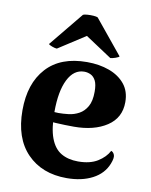

<svg xmlns="http://www.w3.org/2000/svg" viewBox="-85 -811 698 888"><g transform="rotate(10 263.5 -367.0)"><path d="M289 14Q173 14 103.5 -57.5Q34 -129 34 -260Q34 -386 100 -458.5Q166 -531 290 -531Q348 -531 394.5 -514Q441 -497 468.5 -463.5Q496 -430 496 -379Q496 -305 436 -265.5Q376 -226 281 -226Q241 -226 195.5 -228.5Q150 -231 97 -244L101 -285Q122 -283 144.5 -280Q167 -277 200 -276Q222 -276 247.5 -279Q273 -282 296 -294.5Q319 -307 333.5 -332.5Q348 -358 348 -402Q348 -436 339 -453.5Q330 -471 315.5 -478Q301 -485 285 -485Q236 -485 208.5 -430Q181 -375 181 -278Q181 -201 198 -155.5Q215 -110 248 -90.5Q281 -71 328 -71Q384 -71 419.5 -93Q455 -115 471 -146Q482 -142 486.5 -129Q491 -116 480 -88Q461 -39 410.5 -12.5Q360 14 289 14ZM141 -568Q133 -568 118 -573.5Q103 -579 102 -583L233 -743Q239 -746 253.5 -747Q268 -748 282 -747Q296 -746 302 -743L433 -583Q432 -579 416 -573.5Q400 -568 392 -568L268 -650Z"/></g></svg>

Font: Arima Thin
Style: Regular
Weight: 100
Designer: Joana Correia and Natanael Gama
Foundry: NDISCOVER
Version: Version 1.101;gftools[0.9.23]